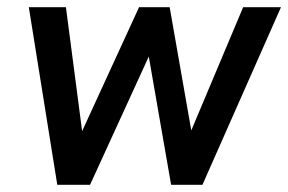

<svg xmlns="http://www.w3.org/2000/svg" viewBox="-20 -513 800 533"><path d="M139 0 60 -493H163L208 -149L366 -493H451L511 -151L655 -493H760L542 0H455L393 -356L230 0Z"/></svg>

Font: Hanken Grotesk Medium
Style: Italic
Weight: 500
Italic angle: -8°
Designer: Alfredo Marco Pradil
Foundry: Hanken Design Co.
Version: Version 3.013